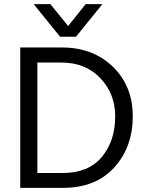

<svg xmlns="http://www.w3.org/2000/svg" viewBox="-20 -907 707 930"><path d="M284 3H78V-677H280Q430 -677 526.5 -584Q623 -491 623 -343Q623 -195 533.5 -96Q444 3 284 3ZM278 -604H161V-69H283Q409 -69 473.5 -147Q538 -225 538 -343Q538 -453 466 -528.5Q394 -604 278 -604ZM348 -729H271L143 -887H224L310 -781L395 -887H476Z"/></svg>

Font: Hind Siliguri Fixed
Style: Regular
Weight: 400
Designer: Jyotish Sonowal
Foundry: Indian Type Foundry
Version: Version 1.001;October 28, 2021;FontCreator 12.0.0.2565 64-bi